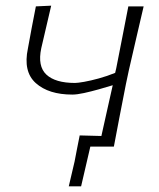

<svg xmlns="http://www.w3.org/2000/svg" viewBox="-20 -517 561 677"><path d="M222.5 140Q227.5 118 232.8 96Q238 74 243 52.5Q247 31 251.5 8.2Q256 -14.5 261 -39.5Q280 -39 299.2 -38.5Q318.5 -38 337.5 -37.5Q346.5 -77.5 356.8 -124.2Q367 -171 377.5 -216.5Q355 -209.5 328.2 -202Q301.5 -194.5 276.5 -189Q251.5 -183.5 235 -183.5Q151.5 -183.5 106.2 -224Q61 -264.5 78.5 -346.5Q85 -383 92 -419.8Q99 -456.5 106.5 -494.5L160.5 -497Q151.5 -459 143 -422Q134.5 -385 125.5 -347Q112 -283.5 143.5 -254Q175 -224.5 244.5 -224.5Q254 -224.5 276.8 -228.5Q299.5 -232.5 328.5 -240.5Q357.5 -248.5 386 -260L390 -277Q402 -338 412 -389.2Q422 -440.5 432.5 -494.5H486.5Q473.5 -438.5 461.2 -385.8Q449 -333 434.5 -270L424 -220.5Q412 -159.5 402 -107.8Q392 -56 381.5 0H298.5L266 140Z"/></svg>

Font: Commissioner Loud ExtraLight
Style: Italic
Weight: 200
Italic angle: -12°
Designer: Kostas Bartsokas
Foundry: Kostas Bartsokas
Version: Version 1.000; ttfautohint (v1.8.3)